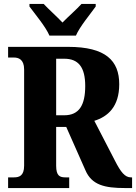

<svg xmlns="http://www.w3.org/2000/svg" viewBox="-20 -951 688 971"><path d="M230 -771H364C383 -816 437 -880 464 -918V-931H392C371 -907 323 -865 296 -837C270 -865 223 -907 201 -931H129V-918C157 -880 211 -816 230 -771ZM21 0H330V-54H311C283 -54 264 -61 264 -113V-309H315L412 -90C444 -15 510 0 612 0H648V-54H642C612 -54 591 -80 561 -139L457 -340C525 -361 583 -411 583 -525C583 -644 515 -714 325 -714H21V-660H51C72 -660 102 -652 102 -600V-113C102 -61 76 -54 51 -54H21ZM305 -368H264V-654H305C376 -654 411 -612 411 -516C411 -419 380 -368 305 -368Z"/></svg>

Font: Noto Serif Myanmar Condensed ExtraBold
Style: Regular
Weight: 800
Width: 3
Designer: Ben Mitchell and the Monotype Design Team
Foundry: Monotype Imaging Inc.
Version: Version 2.106